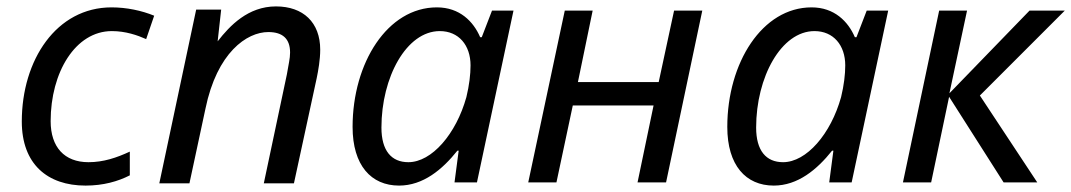

<svg xmlns="http://www.w3.org/2000/svg" viewBox="-20 -569 3342 599"><path d="M247 10C302 10 348 -3 385 -22V-96C344 -77 303 -63 256 -63C181 -63 138 -110 138 -191C138 -343 215 -472 329 -472C372 -472 409 -459 436 -447L461 -520C422 -536 375 -546 328 -546C156 -546 48 -382 48 -190C48 -57 128 10 247 10Z M477 3H571L621 -230C657 -405 750 -469 817 -469C862 -469 885 -448 885 -405C885 -386 880 -368 875 -337L803 3H897L968 -325C973 -349 979 -383 979 -414C979 -499 926 -549 841 -549C754 -549 697 -489 659 -440L670 -539H592Z M1225 10C1300 10 1360 -40 1407 -99H1411L1398 0H1468L1582 -536H1515L1483 -453H1478C1457 -502 1414 -546 1343 -546C1189 -546 1080 -373 1080 -173C1080 -53 1138 10 1225 10ZM1254 -63C1201 -63 1170 -99 1170 -171C1170 -328 1248 -472 1352 -472C1411 -472 1448 -428 1448 -365C1448 -337 1444 -303 1435 -266C1403 -151 1327 -63 1254 -63Z M1628 0H1716L1767 -240H2019L1969 0H2058L2171 -536H2083L2035 -313H1783L1829 -536H1742Z M2394 10C2469 10 2529 -40 2576 -99H2580L2567 0H2637L2751 -536H2684L2652 -453H2647C2626 -502 2583 -546 2512 -546C2358 -546 2249 -373 2249 -173C2249 -53 2307 10 2394 10ZM2423 -63C2370 -63 2339 -99 2339 -171C2339 -328 2417 -472 2521 -472C2580 -472 2617 -428 2617 -365C2617 -337 2613 -303 2604 -266C2572 -151 2496 -63 2423 -63Z M2797 0H2885L2941 -267L3111 0H3216L3037 -271L3302 -536H3192L2942 -278L2997 -536H2910Z"/></svg>

Font: BC Sans
Style: Italic
Weight: 400
Italic angle: -12°
Designer: Monotype Design Team
Designer: Province of B.C.
Foundry: Monotype Imaging Inc.
Version: Version 2.000;GOOG;noto-source:20170915:90ef993387c0